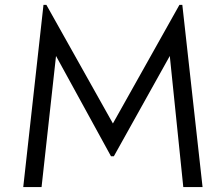

<svg xmlns="http://www.w3.org/2000/svg" viewBox="-20 -762 903 778"><path d="M156.2 -742.2H168L437.5 -261.7L707 -742.2H718.8L800.8 -3.9H722.7L668 -535.2L441.4 -128.9H429.7L207 -535.2L148.4 -3.9H74.2Z"/></svg>

Font: 和音 by 宁静之雨，公众号njzyshare
Style: Regular
Weight: 400
Designer: Steve Matteson
Foundry: Ascender Corporation
Version: Version 6.00;June 8, 2018;FontCreator 11.0.0.2388 32-bit